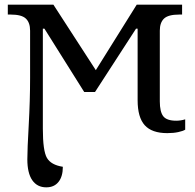

<svg xmlns="http://www.w3.org/2000/svg" viewBox="-20 -556 827 816"><path d="M753.9 -494.1H741.2Q695.3 -494.1 677.2 -477.1Q659.2 -460 659.2 -425.8V-125Q659.2 -81.1 673.8 -62Q688.5 -43 729 -43Q748.5 -43 767.1 -48.8V-4.9Q757.8 1 737.5 5.4Q717.3 9.8 690.9 9.8Q625.5 9.8 595.2 -23.7Q564.9 -57.1 564.9 -129.9V-434.1H558.1L383.8 -165H337.9L168.9 -434.1H162.1V-8.8Q162.1 85 179.4 115Q196.8 145 247.1 152.8Q247.1 194.3 228.5 217.3Q210 240.2 176.8 240.2Q138.2 240.2 117.2 210Q96.2 179.7 96.2 121.1Q96.2 79.1 102.1 -25.1Q107.9 -129.4 107.9 -225.1V-425.8Q107.9 -460 89.8 -477.1Q71.8 -494.1 25.9 -494.1H13.2V-536.1H207L387.2 -257.8L561 -536.1H753.9Z"/></svg>

Font: Droid Serif
Style: Regular
Weight: 400
Designer: Monotype Design team
Foundry: Monotype Imaging Inc.
Version: Version 1.03